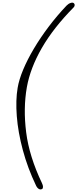

<svg xmlns="http://www.w3.org/2000/svg" viewBox="-20 -1248 591 1469"><path d="M302.5 197.5Q291 205 278 198Q265 191 256 172.5Q191.5 37.5 154.8 -99.2Q118 -236 108.5 -359.2Q99 -482.5 115 -576Q125.5 -639 157.5 -715.5Q189.5 -792 239 -875.5Q288.5 -959 352 -1043.2Q415.5 -1127.5 489.5 -1205.5Q503.5 -1220 520.5 -1225.5Q537.5 -1231 546 -1222.5Q552 -1217 551.2 -1207.8Q550.5 -1198.5 543.5 -1191.5Q388.5 -1034.5 300 -880.8Q211.5 -727 185.5 -581Q157 -419.5 180.2 -235.5Q203.5 -51.5 301 153Q309 169.5 309 181.5Q309 193.5 302.5 197.5Z"/></svg>

Font: Edu QLD Hand
Style: Regular
Weight: 400
Designer: Tina and Corey Anderson, Eben Sorkin
Foundry: Sorkin Type Co.
Version: Version 2.000